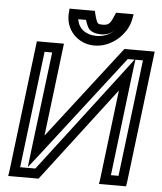

<svg xmlns="http://www.w3.org/2000/svg" viewBox="-59 -906 828 982"><g transform="rotate(5 355.5 -415.0)"><path d="M185 13 546 -460 490 0 486 25H511H600H625L629 0L708 -649L711 -674H686H569H556L547 -663L187 -197L242 -649L245 -674H220H131H106L103 -649L24 0L20 25H45H162H176L185 13ZM616 -624H655L582 -25H543L606 -545L616 -624ZM155 -25H77L150 -624H189L126 -113L116 -29L171 -99L577 -624H612L562 -558L155 -25ZM435 -788C417 -788 412 -790 408 -794C403 -801 398 -814 392 -838L388 -855H370H284H258L256 -829C251 -746 315 -678 401 -678C486 -678 566 -747 582 -828L587 -855H560H515H497L489 -837C474 -800 465 -788 435 -788ZM429 -738C464 -738 488 -752 506 -773C483 -745 448 -728 407 -728C351 -728 314 -758 307 -805H347C353 -785 360 -769 367 -760C379 -746 403 -738 429 -738Z"/></g></svg>

Font: Gamestation Display Outline
Style: Italic
Weight: 400
Designer: Jonas Hecksher
Foundry: Jonas Hecksher, Playtypeª, e-types AS
Version: Version 1.003